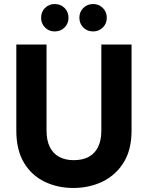

<svg xmlns="http://www.w3.org/2000/svg" viewBox="-20 -921 733 953"><path d="M344 12Q265 12 200.5 -19.5Q136 -51 98.5 -114Q61 -177 61 -273V-700H211V-272Q211 -225 227 -192Q243 -159 273.5 -142.5Q304 -126 346 -126Q390 -126 420.5 -142.5Q451 -159 467 -192Q483 -225 483 -272V-700H633V-273Q633 -177 593.5 -114Q554 -51 488.5 -19.5Q423 12 344 12ZM251 -765Q223 -765 203.5 -784.5Q184 -804 184 -833Q184 -862 203.5 -881.5Q223 -901 251 -901Q281 -901 300.5 -881.5Q320 -862 320 -833Q320 -804 300.5 -784.5Q281 -765 251 -765ZM442 -765Q413 -765 393.5 -784.5Q374 -804 374 -833Q374 -862 393.5 -881.5Q413 -901 442 -901Q471 -901 490.5 -881.5Q510 -862 510 -833Q510 -804 490.5 -784.5Q471 -765 442 -765Z"/></svg>

Font: DM Sans 24pt Black
Style: Regular
Weight: 900
Designer: Colophon Foundry, Jonny Pinhorn
Foundry: Colophon Foundry
Version: Version 4.004;gftools[0.9.30]